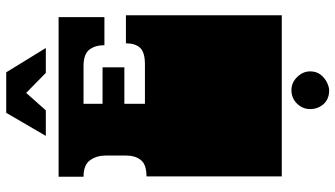

<svg xmlns="http://www.w3.org/2000/svg" viewBox="-250 -674 1076 616"><g transform="rotate(-90 288.0 -366.0)"><path d="M30 0V-135Q30 -152 30 -156.5Q30 -161 30 -163Q30 -165 30 -171V-172Q30 -179 30 -180.5Q30 -182 30 -187.5Q30 -193 30 -209V-260Q30 -277 30 -281.5Q30 -286 30 -288Q30 -290 30 -296V-297Q30 -304 30 -306Q30 -308 30 -313Q30 -318 30 -334V-434Q68 -434 82.5 -452Q97 -470 97 -500V-564Q97 -594 82 -615Q67 -636 29 -636V-716H541V-569H451Q451 -599 436.5 -617.5Q422 -636 384 -636H263V-575H380V-505H263V-439H390Q428 -439 442.5 -454.5Q457 -470 457 -500H547V-334Q547 -318 547 -312.5Q547 -307 547 -305.5Q547 -304 547 -297V-296Q547 -290 547 -288Q547 -286 547 -281.5Q547 -277 547 -260V-209Q547 -193 547 -187.5Q547 -182 547 -180.5Q547 -179 547 -172V-171Q547 -165 547 -163Q547 -161 547 -156.5Q547 -152 547 -135V0ZM306 152Q278 152 262 134Q246 116 246 91Q246 67 263.5 49Q281 31 307 31Q331 31 349 49.5Q367 68 367 91Q367 111 356.5 124.5Q346 138 331.5 145Q317 152 306 152ZM160 -757 234 -884H364L442 -757H362L298 -820L242 -757Z"/></g></svg>

Font: Danfo
Style: Regular
Weight: 400
Designer: Seyi Olusanya, David Udoh, Eyiyemi Adegbite, Mirko Velimirović
Version: Version 1.000